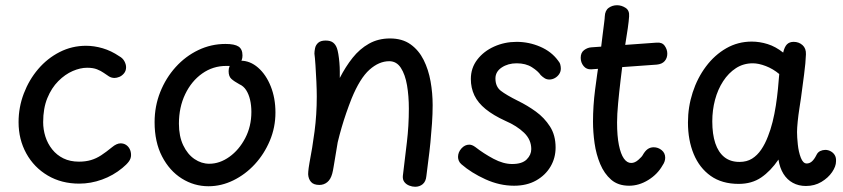

<svg xmlns="http://www.w3.org/2000/svg" viewBox="-20 -702 3221 734"><path d="M436 -487Q449 -480 455.5 -468Q462 -456 462 -445Q462 -431 454 -421.5Q446 -412 436 -408Q426 -404 418 -404Q406 -404 396.5 -410Q387 -416 376.5 -423.5Q366 -431 351 -437Q336 -443 313 -443Q287 -443 258 -430.5Q229 -418 203 -392Q177 -366 161 -327Q145 -288 145 -235Q145 -207 153.5 -180Q162 -153 179.5 -131Q197 -109 222.5 -96.5Q248 -84 282 -84Q307 -84 327.5 -90Q348 -96 367 -108.5Q386 -121 408 -139Q426 -154 441 -154Q453 -154 462 -148Q471 -142 476 -132Q481 -122 481 -109Q481 -96 472.5 -84.5Q464 -73 448 -60Q413 -31 370 -15.5Q327 0 283 0Q215 0 162.5 -31Q110 -62 80.5 -115.5Q51 -169 51 -235Q51 -292 71 -344.5Q91 -397 126 -438Q161 -479 208 -503Q255 -527 309 -527Q340 -527 372.5 -517.5Q405 -508 436 -487Z M777 10Q722 10 675 -19.5Q628 -49 599.5 -104Q571 -159 571 -235Q571 -296 592.5 -350Q614 -404 651.5 -445.5Q689 -487 738 -510.5Q787 -534 842 -534Q877 -534 892 -524Q907 -514 907 -490Q907 -471 896 -459.5Q885 -448 868 -449Q861 -450 856 -450Q851 -450 845 -450Q794 -450 753 -421Q712 -392 688 -342Q664 -292 664 -229Q664 -181 680.5 -146.5Q697 -112 723.5 -94Q750 -76 780 -76Q820 -76 857 -102.5Q894 -129 917.5 -174Q941 -219 941 -274Q941 -299 936 -320.5Q931 -342 921 -357.5Q911 -373 895 -380Q875 -391 864.5 -400.5Q854 -410 854 -430Q854 -450 866.5 -460Q879 -470 900 -470Q936 -470 966.5 -443.5Q997 -417 1015 -372Q1033 -327 1033 -272Q1033 -215 1011.5 -164Q990 -113 954 -74Q918 -35 872 -12.5Q826 10 777 10Z M1567 12Q1556 12 1544.5 7.5Q1533 3 1526 -6Q1519 -15 1520 -29Q1528 -96 1535.5 -158.5Q1543 -221 1543 -287Q1543 -335 1536 -376Q1529 -417 1512.5 -442.5Q1496 -468 1468 -468Q1429 -468 1392.5 -435.5Q1356 -403 1324 -325Q1313 -297 1303.5 -269.5Q1294 -242 1286 -214.5Q1278 -187 1271 -158Q1269 -147 1266.5 -131Q1264 -115 1261 -98Q1258 -81 1255.5 -65Q1253 -49 1250 -38Q1244 -16 1231 -5.5Q1218 5 1201 5Q1179 5 1169 -6.5Q1159 -18 1158 -36Q1158 -41 1158.5 -46.5Q1159 -52 1160 -60Q1161 -68 1163 -79Q1174 -135 1182.5 -199.5Q1191 -264 1191 -333Q1191 -357 1189.5 -390Q1188 -423 1186 -453Q1184 -483 1182 -497Q1182 -506 1184.5 -518Q1187 -530 1196.5 -538.5Q1206 -547 1225 -547Q1243 -547 1253 -539.5Q1263 -532 1268 -518Q1271 -510 1273.5 -495Q1276 -480 1277.5 -462.5Q1279 -445 1279 -429.5Q1279 -414 1279 -404Q1301 -447 1328 -481Q1355 -515 1390.5 -535Q1426 -555 1471 -555Q1518 -555 1549.5 -532.5Q1581 -510 1599.5 -473Q1618 -436 1626 -391Q1634 -346 1634 -300Q1634 -267 1631.5 -230.5Q1629 -194 1625.5 -158Q1622 -122 1617.5 -89Q1613 -56 1610 -29Q1608 -8 1596 2Q1584 12 1567 12Z M2113 -471Q2120 -463 2122 -455Q2124 -447 2124 -440Q2124 -428 2117.5 -418.5Q2111 -409 2101 -403.5Q2091 -398 2080 -398Q2070 -398 2062 -403Q2054 -408 2047 -415Q2037 -430 2013.5 -445Q1990 -460 1955 -460Q1922 -460 1898 -444Q1874 -428 1874 -402Q1874 -371 1894.5 -355Q1915 -339 1961 -316Q1996 -299 2028.5 -275.5Q2061 -252 2082.5 -218.5Q2104 -185 2104 -138Q2104 -98 2084.5 -65Q2065 -32 2029.5 -12Q1994 8 1945 8Q1890 8 1836 -16.5Q1782 -41 1744 -74Q1737 -80 1734 -87.5Q1731 -95 1731 -102Q1731 -120 1744 -134.5Q1757 -149 1774 -149Q1779 -149 1784.5 -147Q1790 -145 1797 -140Q1829 -115 1866.5 -95Q1904 -75 1938 -75Q1976 -75 1993.5 -92.5Q2011 -110 2011 -132Q2011 -168 1983.5 -194.5Q1956 -221 1912 -240Q1866 -261 1836.5 -285Q1807 -309 1793.5 -337.5Q1780 -366 1780 -400Q1780 -442 1804.5 -474Q1829 -506 1869 -524Q1909 -542 1955 -542Q2002 -542 2045 -523.5Q2088 -505 2113 -471Z M2240 -437Q2222 -436 2211 -449.5Q2200 -463 2200 -481Q2200 -501 2213 -510.5Q2226 -520 2240 -521L2490 -539Q2511 -541 2521 -527Q2531 -513 2531 -497Q2531 -480 2521 -468.5Q2511 -457 2491 -455ZM2292 -639Q2293 -662 2307 -672Q2321 -682 2339 -682Q2356 -682 2371.5 -672Q2387 -662 2385 -639Q2384 -622 2380 -594Q2376 -566 2371 -536Q2366 -506 2363 -482Q2358 -442 2352.5 -396Q2347 -350 2343 -307Q2339 -264 2339 -234Q2339 -182 2346 -147.5Q2353 -113 2365 -96Q2377 -79 2393 -79Q2407 -79 2420.5 -91Q2434 -103 2437 -109Q2446 -125 2456 -132Q2466 -139 2479 -139Q2496 -139 2509.5 -128Q2523 -117 2523 -99Q2523 -92 2520.5 -84.5Q2518 -77 2513 -70Q2494 -36 2458.5 -14Q2423 8 2385 8Q2343 8 2316.5 -15Q2290 -38 2274.5 -75Q2259 -112 2253 -154.5Q2247 -197 2247 -237Q2247 -297 2255 -359Q2263 -421 2272 -479Q2275 -497 2278 -521.5Q2281 -546 2284 -570.5Q2287 -595 2289.5 -614Q2292 -633 2292 -639Z M2610 -234Q2610 -293 2628 -348.5Q2646 -404 2679 -448Q2712 -492 2756.5 -517.5Q2801 -543 2854 -543Q2884 -543 2914.5 -533.5Q2945 -524 2974 -501Q2979 -523 2988.5 -532.5Q2998 -542 3014 -542Q3034 -542 3048 -529.5Q3062 -517 3061 -494Q3060 -463 3054 -417.5Q3048 -372 3042 -327Q3040 -313 3036 -287.5Q3032 -262 3029.5 -237Q3027 -212 3027 -197Q3027 -178 3030 -149.5Q3033 -121 3041.5 -99Q3050 -77 3064 -77Q3075 -77 3084 -85Q3093 -93 3101 -109Q3106 -120 3115.5 -124.5Q3125 -129 3135 -129Q3146 -129 3156 -123.5Q3166 -118 3171.5 -108.5Q3177 -99 3176 -85Q3176 -66 3161 -44Q3146 -22 3120 -6.5Q3094 9 3061 9Q3033 9 3011 -3Q2989 -15 2975 -37.5Q2961 -60 2956 -92Q2926 -48 2890 -23.5Q2854 1 2804 1Q2740 1 2697 -29.5Q2654 -60 2632 -113Q2610 -166 2610 -234ZM2703 -238Q2703 -189 2714.5 -154.5Q2726 -120 2749 -101.5Q2772 -83 2807 -83Q2835 -83 2855 -95.5Q2875 -108 2890 -130Q2905 -152 2916 -181Q2926 -206 2933.5 -236Q2941 -266 2946 -298.5Q2951 -331 2954 -362Q2957 -393 2959 -419Q2935 -439 2907.5 -449.5Q2880 -460 2858 -460Q2822 -460 2793.5 -441.5Q2765 -423 2744.5 -391.5Q2724 -360 2713.5 -320.5Q2703 -281 2703 -238Z"/></svg>

Font: Playpen Sans
Style: Regular
Weight: 400
Designer: Laura Meseguer, Veronika Burian, José Scaglione, Kostas Bartsokas, Vera Evstafieva, Tom Grace, Yorlmar Campos
Foundry: TypeTogether
Version: Version 2.000